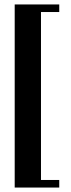

<svg xmlns="http://www.w3.org/2000/svg" viewBox="-20 -695 319 862"><path d="M46 -675H246V-641H164V113H246V147H46Z"/></svg>

Font: Gamine
Style: Bold
Weight: 700
Designer: Tapiwanashe Sebastian Garikayi
Version: Version 1.000